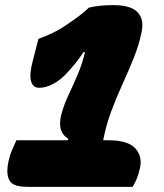

<svg xmlns="http://www.w3.org/2000/svg" viewBox="-20 -730 640 750"><path d="M44 -182H245L247 -188Q198 -217 223 -295Q232 -326 249 -362Q266 -398 283.5 -439Q301 -480 312 -526H306Q288 -499 271.5 -479Q255 -459 237 -440Q213 -415 185.5 -401Q158 -387 133 -387Q108 -387 101 -414Q94 -441 109 -496L130 -578Q160 -589 187 -602Q214 -615 237 -631Q261 -647 286 -665.5Q311 -684 327 -700Q345 -705 370 -707.5Q395 -710 423 -710Q491 -710 517.5 -682Q544 -654 533 -604Q523 -555 503 -505Q483 -455 459 -402.5Q435 -350 414.5 -295Q394 -240 383 -182H404Q481 -182 509.5 -149.5Q538 -117 526 -70Q520 -45 513 -29Q506 -13 498 0H97Q62 0 45 -5Q28 -10 20 -21Q1 -46 14 -103Q19 -126 28 -146Q37 -166 44 -182Z"/></svg>

Font: Recursive Sn Csl St Blk
Style: Italic
Weight: 900
Italic angle: -15°
Version: Version 1.079;hotconv 1.0.112;makeotfexe 2.5.65598; ttfautoh